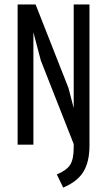

<svg xmlns="http://www.w3.org/2000/svg" viewBox="-20 -645 478 856"><path d="M58.6 -625H138.7L285.2 -252.9L308.6 -163.1V-625H378.9V4.9Q378.9 75.2 352.5 119.6Q326.2 164.1 261.7 191.4L233.4 132.8Q277.3 114.3 293 89.4Q308.6 64.5 308.6 12.7V-2.9L162.1 -375L128.9 -501V0H58.6Z"/></svg>

Font: Sudo Variable
Style: Regular
Weight: 400
Monospace: yes
Designer: Jens Kutilek
Foundry: Jens Kutilek
Version: Version 0.040